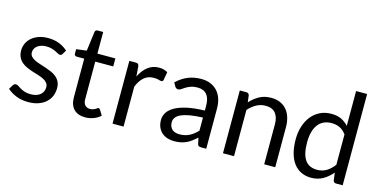

<svg xmlns="http://www.w3.org/2000/svg" viewBox="-73 -1112 2959 1496"><g transform="rotate(15 1406.5 -364.0)"><path d="M363 -423Q357 -412 344.5 -412Q337 -412 327.5 -417.5Q318 -423 304.2 -429.8Q290.5 -436.5 271.5 -442.2Q252.5 -448 226.5 -448Q204 -448 186 -442.2Q168 -436.5 155.2 -426.5Q142.5 -416.5 135.8 -403.2Q129 -390 129 -374.5Q129 -355 140.2 -342Q151.5 -329 170 -319.5Q188.5 -310 212 -302.8Q235.5 -295.5 260.2 -287.2Q285 -279 308.5 -269Q332 -259 350.5 -244Q369 -229 380.2 -207.2Q391.5 -185.5 391.5 -155Q391.5 -120 379 -90.2Q366.5 -60.5 342 -38.8Q317.5 -17 282 -4.5Q246.5 8 200 8Q147 8 104 -9.2Q61 -26.5 31 -53.5L52 -87.5Q56 -94 61.5 -97.5Q67 -101 76 -101Q85 -101 95 -94Q105 -87 119.2 -78.5Q133.5 -70 153.8 -63Q174 -56 204.5 -56Q230.5 -56 250 -62.8Q269.5 -69.5 282.5 -81Q295.5 -92.5 301.8 -107.5Q308 -122.5 308 -139.5Q308 -160.5 296.8 -174.2Q285.5 -188 267 -197.8Q248.5 -207.5 224.8 -214.8Q201 -222 176.2 -230Q151.5 -238 127.8 -248.2Q104 -258.5 85.5 -274Q67 -289.5 55.8 -312.2Q44.5 -335 44.5 -367.5Q44.5 -396.5 56.5 -423.2Q68.5 -450 91.5 -470.2Q114.5 -490.5 148 -502.5Q181.5 -514.5 224.5 -514.5Q274.5 -514.5 314.2 -498.8Q354 -483 383 -455.5Z M660.5 8Q600.5 8 568.2 -25.5Q536 -59 536 -122V-432H475Q467 -432 461.5 -436.8Q456 -441.5 456 -451.5V-487L539 -497.5L559.5 -654Q560.5 -661.5 566 -666.2Q571.5 -671 580 -671H625V-496.5H770V-432H625V-128Q625 -96 640.5 -80.5Q656 -65 680.5 -65Q694.5 -65 704.8 -68.8Q715 -72.5 722.5 -77Q730 -81.5 735.2 -85.2Q740.5 -89 744.5 -89Q751.5 -89 757 -80.5L783 -38Q760 -16.5 727.5 -4.2Q695 8 660.5 8Z M880 0V-506.5H931Q945.5 -506.5 951 -501Q956.5 -495.5 958.5 -482L964.5 -403Q990.5 -456 1028.8 -485.8Q1067 -515.5 1118.5 -515.5Q1139.5 -515.5 1156.5 -510.8Q1173.5 -506 1188 -497.5L1176.5 -431Q1173 -418.5 1161 -418.5Q1154 -418.5 1139.5 -423.2Q1125 -428 1099 -428Q1052.5 -428 1021.2 -401Q990 -374 969 -322.5V0Z M1636 0H1596.5Q1583.5 0 1575.5 -4Q1567.5 -8 1565 -21L1555 -68Q1535 -50 1516 -35.8Q1497 -21.5 1476 -11.8Q1455 -2 1431.2 3Q1407.5 8 1378.5 8Q1349 8 1323.2 -0.2Q1297.5 -8.5 1278.5 -25Q1259.5 -41.5 1248.2 -66.8Q1237 -92 1237 -126.5Q1237 -156.5 1253.5 -184.2Q1270 -212 1306.8 -233.5Q1343.5 -255 1403 -268.8Q1462.5 -282.5 1548.5 -284.5V-324Q1548.5 -383 1523.2 -413.2Q1498 -443.5 1448.5 -443.5Q1416 -443.5 1393.8 -435.2Q1371.5 -427 1355.2 -416.8Q1339 -406.5 1327.2 -398.2Q1315.5 -390 1304 -390Q1295 -390 1288.2 -394.8Q1281.5 -399.5 1277.5 -406.5L1261.5 -435Q1303.5 -475.5 1352 -495.5Q1400.5 -515.5 1459.5 -515.5Q1502 -515.5 1535 -501.5Q1568 -487.5 1590.5 -462.5Q1613 -437.5 1624.5 -402Q1636 -366.5 1636 -324ZM1405 -54.5Q1428.5 -54.5 1448 -59.2Q1467.5 -64 1484.8 -72.8Q1502 -81.5 1517.8 -94Q1533.5 -106.5 1548.5 -122.5V-228Q1487 -226 1444 -218.2Q1401 -210.5 1374 -198Q1347 -185.5 1334.8 -168.5Q1322.5 -151.5 1322.5 -130.5Q1322.5 -110.5 1329 -96Q1335.5 -81.5 1346.5 -72.2Q1357.5 -63 1372.5 -58.8Q1387.5 -54.5 1405 -54.5Z M1771 0V-506.5H1824Q1843 -506.5 1848 -488L1855 -433Q1888 -469.5 1928.8 -492Q1969.5 -514.5 2023 -514.5Q2064.5 -514.5 2096.2 -500.8Q2128 -487 2149.2 -461.8Q2170.5 -436.5 2181.5 -401Q2192.5 -365.5 2192.5 -322.5V0H2103.5V-322.5Q2103.5 -380 2077.2 -411.8Q2051 -443.5 1997 -443.5Q1957.5 -443.5 1923.2 -424.5Q1889 -405.5 1860 -373V0Z M2683.5 0Q2664.5 0 2659.5 -18.5L2651.5 -80Q2619 -40.5 2577.2 -16.8Q2535.5 7 2481.5 7Q2438 7 2402.5 -9.8Q2367 -26.5 2342 -59Q2317 -91.5 2303.5 -140Q2290 -188.5 2290 -251.5Q2290 -307.5 2305 -355.8Q2320 -404 2348.2 -439.5Q2376.5 -475 2417 -495.2Q2457.5 -515.5 2509 -515.5Q2555.5 -515.5 2588.5 -499.8Q2621.5 -484 2647.5 -455.5V-736.5H2736.5V0ZM2511 -65Q2554.5 -65 2587.2 -85Q2620 -105 2647.5 -141.5V-386.5Q2623 -419.5 2593.8 -432.8Q2564.5 -446 2529 -446Q2458 -446 2420 -395.5Q2382 -345 2382 -251.5Q2382 -202 2390.5 -166.8Q2399 -131.5 2415.5 -108.8Q2432 -86 2456 -75.5Q2480 -65 2511 -65Z"/></g></svg>

Font: LatoHex
Style: Regular
Weight: 400
Designer: Lukasz Dziedzic
Foundry: tyPoland Lukasz Dziedzic
Version: Version 1.104; Western+Polish opensource